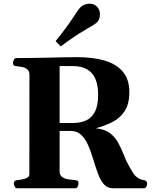

<svg xmlns="http://www.w3.org/2000/svg" viewBox="-20 -1002 837 1022"><path d="M70.3 0Q62 0 57.9 -9.8Q53.7 -19.5 53.7 -24.9Q53.7 -41 69.8 -43Q93.3 -44.9 114.7 -51.5Q136.2 -58.1 136.2 -74.2L136.7 -602.5Q136.7 -623.5 125.5 -632.8Q114.3 -642.1 98.3 -645.3Q82.2 -648.4 67 -649.9Q56.6 -650.9 53 -654.1Q49.3 -657.2 49.3 -668Q49.3 -673.3 53.5 -683.1Q57.6 -692.9 66.1 -692.9Q96.2 -692.9 116.2 -693.4Q136.2 -693.8 159.2 -693.8Q190.9 -693.8 228 -694.8Q265.1 -695.8 306.2 -696.8Q347.2 -697.8 390.6 -697.8Q478 -697.8 540.3 -678.5Q602.5 -659.2 635.5 -618.2Q668.5 -577.1 668.5 -512.7Q668.5 -447.3 642.6 -409.2Q616.7 -371.1 575.9 -351.1Q535.2 -331.1 489.7 -319.3Q538.1 -314.5 566.2 -292.7Q594.2 -271 611 -238.8Q627.8 -206.5 642 -170.4Q656.2 -134.3 677.2 -100.6Q693.8 -68.8 710.7 -57.1Q727.5 -45.4 745.6 -43.5Q763.2 -41.5 763.2 -22.5Q763.2 -17.1 759 -8.5Q754.9 0 746.6 0H580.1Q550.8 0 532.2 -22Q513.7 -43.9 501 -78.9Q488.3 -113.8 476.8 -152.6Q465.3 -191.4 450.4 -226.3Q435.5 -261.2 413.1 -283.2Q390.6 -305.2 355.5 -305.2H297.4V-90.3Q297.4 -69.3 310.9 -59.8Q324.4 -50.3 343.7 -47.4Q363 -44.4 380.4 -43Q390.6 -42 394.3 -39.1Q397.9 -36.1 397.9 -24.9Q397.9 -19.5 393.8 -9.8Q389.6 0 381.3 0ZM297.4 -347.2H367.7Q408.2 -347.2 438.5 -361.1Q468.8 -375 485.6 -407.7Q502.4 -440.4 502.4 -497.6Q502.4 -547.4 488 -581.5Q473.6 -615.7 443.4 -633.1Q413.1 -650.4 366.2 -650.4H297.4ZM303.2 -754.9 275.9 -783.2Q332.5 -852.5 365.5 -903.3Q398.4 -954.1 409.7 -964.8Q417.5 -972.2 430.4 -977.3Q443.4 -982.4 457 -982.4Q481 -982.4 496.6 -966.3Q504.9 -957.5 508.5 -947Q512.2 -936.5 512.2 -925.3Q512.2 -912.6 507.8 -901.1Q503.4 -889.6 496.1 -882.8Q484.9 -872.1 431.4 -841.6Q377.9 -811 303.2 -754.9Z"/></svg>

Font: Gelasio
Style: Regular
Weight: 400
Designer: Eben Sorkin
Foundry: Eben Sorkin
Version: Version 1.008